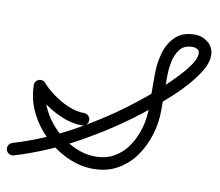

<svg xmlns="http://www.w3.org/2000/svg" viewBox="-95 -659 877 766"><g transform="rotate(10 344.0 -275.5)"><path d="M7 24Q-3 27 -12 22Q-21 17 -24 7Q-27 -3 -22 -12Q-17 -21 -7 -24Q117 -61 234 -126Q351 -191 453 -271Q466 -281 491.5 -302Q517 -323 546 -350Q575 -377 602 -405.5Q629 -434 646 -459.5Q663 -485 663 -504Q663 -516 654 -521Q645 -526 635 -526Q601 -526 584 -504.5Q567 -483 561 -452.5Q555 -422 555 -396Q555 -360 555 -324.5Q555 -289 555 -253Q555 -204 540 -155Q525 -106 496.5 -66Q468 -26 425.5 -2Q383 22 327 22Q274 22 222 -2Q170 -26 128 -67Q86 -108 61.5 -159.5Q37 -211 37 -266Q37 -276 44 -283.5Q51 -291 62 -291Q72 -291 79.5 -283.5Q87 -276 87 -266Q87 -222 107.5 -179.5Q128 -137 163 -102.5Q198 -68 241 -48Q284 -28 327 -28Q372 -28 405.5 -48Q439 -68 461 -101.5Q483 -135 494 -174.5Q505 -214 505 -253Q505 -289 505 -324.5Q505 -360 505 -396Q505 -437 516.5 -478.5Q528 -520 556.5 -548Q585 -576 635 -576Q666 -576 689.5 -556.5Q713 -537 713 -504Q713 -477 695.5 -446.5Q678 -416 650.5 -384Q623 -352 591.5 -323Q560 -294 531 -270Q502 -246 484 -231Q378 -149 257 -82Q136 -15 7 24Q7 24 7 24Q7 24 7 24ZM43 -249Q36 -257 36.5 -267.5Q37 -278 45 -285Q53 -292 63.5 -291Q74 -290 80 -282Q100 -260 129 -239Q158 -218 190.5 -204.5Q223 -191 254 -191Q264 -191 271.5 -183.5Q279 -176 279 -166Q279 -156 271.5 -148.5Q264 -141 254 -141Q216 -141 176.5 -156.5Q137 -172 102 -197Q67 -222 43 -249Q43 -249 43 -249Q43 -249 43 -249Z"/></g></svg>

Font: FRB American Cursive Semibold
Style: Italic
Weight: 600
Italic angle: -25°
Version: Version 2.0;Modular Font Editor K font №1